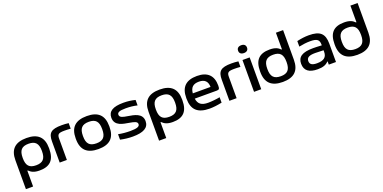

<svg xmlns="http://www.w3.org/2000/svg" viewBox="-11 -1675 5664 2836"><g transform="rotate(-20 2821.0 -257.0)"><path d="M577 -244V-256C577 -427 490 -509 313 -509C135 -509 49 -427 49 -256V198H162V-51H170C206 -16 247 9 336 9C498 9 577 -69 577 -244ZM162 -247V-253C162 -370 206 -419 313 -419C419 -419 464 -370 464 -253V-247C464 -130 419 -81 313 -81C206 -81 162 -130 162 -247Z M879 -419C902 -419 943 -418 976 -415V-502C941 -507 905 -509 868 -509C698 -509 652 -463 652 -330V0H765V-330C765 -401 780 -419 879 -419Z M996 -256V-244C996 -73 1083 9 1261 9C1438 9 1524 -73 1524 -244V-256C1524 -427 1438 -509 1261 -509C1083 -509 996 -427 996 -256ZM1109 -247V-253C1109 -370 1154 -419 1261 -419C1367 -419 1411 -370 1411 -253V-247C1411 -130 1367 -81 1261 -81C1154 -81 1109 -130 1109 -247Z M1815 -201C1894 -187 1941 -178 1941 -136C1941 -98 1899 -81 1795 -81C1727 -81 1665 -87 1605 -99V-13C1671 1 1730 9 1801 9C1966 9 2054 -38 2054 -142C2054 -267 1926 -285 1829 -301C1767 -311 1708 -320 1708 -367C1708 -402 1740 -420 1842 -420C1908 -420 1967 -413 2022 -400V-486C1961 -501 1905 -509 1836 -509C1673 -509 1595 -462 1595 -361C1595 -229 1731 -216 1815 -201Z M2670 -244V-256C2670 -427 2583 -509 2406 -509C2228 -509 2142 -427 2142 -256V198H2255V-51H2263C2299 -16 2340 9 2429 9C2591 9 2670 -69 2670 -244ZM2255 -247V-253C2255 -370 2299 -419 2406 -419C2512 -419 2557 -370 2557 -253V-247C2557 -130 2512 -81 2406 -81C2299 -81 2255 -130 2255 -247Z M3242 -270C3242 -422 3162 -509 2993 -509C2820 -509 2735 -427 2735 -256V-244C2735 -71 2822 9 3008 9C3065 9 3133 1 3202 -14V-99C3154 -89 3069 -80 3018 -80C2912 -80 2862 -117 2850 -205H3195C3234 -205 3242 -217 3242 -270ZM2849 -288C2858 -380 2901 -420 2993 -420C3084 -420 3127 -373 3128 -288Z M3547 -419C3570 -419 3611 -418 3644 -415V-502C3609 -507 3573 -509 3536 -509C3366 -509 3320 -463 3320 -330V0H3433V-330C3433 -401 3448 -419 3547 -419Z M3707 -500V0H3820V-500ZM3693 -649C3693 -612 3718 -589 3764 -589C3808 -589 3833 -612 3833 -649V-651C3833 -689 3808 -712 3764 -712C3718 -712 3693 -689 3693 -651Z M3894 -256V-244C3894 -73 3981 9 4159 9C4336 9 4422 -73 4422 -244V-710H4309V-449H4301C4266 -484 4224 -509 4135 -509C3973 -509 3894 -431 3894 -256ZM4007 -247V-253C4007 -370 4052 -419 4159 -419C4265 -419 4309 -370 4309 -253V-247C4309 -130 4265 -81 4159 -81C4052 -81 4007 -130 4007 -247Z M4751 -509C4688 -509 4631 -501 4564 -486V-399C4625 -412 4685 -419 4739 -419C4846 -419 4882 -394 4882 -315V-303C4818 -307 4772 -308 4746 -308C4575 -308 4502 -259 4502 -151C4502 -43 4572 9 4707 9C4786 9 4840 -9 4876 -50H4882V0H4995V-288C4995 -446 4928 -509 4751 -509ZM4615 -152C4615 -207 4655 -230 4752 -230C4783 -230 4835 -228 4882 -226V-201C4882 -119 4836 -78 4727 -78C4649 -78 4615 -101 4615 -152Z M5065 -256V-244C5065 -73 5152 9 5330 9C5507 9 5593 -73 5593 -244V-710H5480V-449H5472C5437 -484 5395 -509 5306 -509C5144 -509 5065 -431 5065 -256ZM5178 -247V-253C5178 -370 5223 -419 5330 -419C5436 -419 5480 -370 5480 -253V-247C5480 -130 5436 -81 5330 -81C5223 -81 5178 -130 5178 -247Z"/></g></svg>

Font: LT Wave Medium
Style: Regular
Weight: 500
Designer: Daniel Lyons
Version: Version 2.5 (Glyphs App)